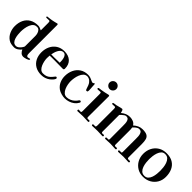

<svg xmlns="http://www.w3.org/2000/svg" viewBox="219 -1954 3137 3137"><g transform="rotate(45 1787.5 -385.0)"><path d="M393 -380Q393 -406 384.5 -434.5Q376 -463 357.5 -483Q339 -503 307 -503Q291 -503 276 -499Q261 -495 247 -484Q219 -462 202.5 -422Q186 -382 179.5 -337.5Q173 -293 173 -259Q173 -231 176.5 -193.5Q180 -156 191 -120Q202 -84 224 -60.5Q246 -37 284 -37Q307 -37 329 -53.5Q351 -70 368.5 -93Q386 -116 393 -136ZM603 -42Q603 -33 589.5 -24.5Q576 -16 557 -10Q538 -4 520 -0.5Q502 3 494 3Q458 3 435 -19Q412 -41 399 -72Q379 -44 345.5 -22Q312 0 277 0Q246 0 211.5 -6Q177 -12 150 -30Q95 -67 68 -128.5Q41 -190 41 -254Q41 -337 71.5 -399.5Q102 -462 161 -497Q220 -532 305 -532Q326 -532 349.5 -523.5Q373 -515 391 -505V-678Q391 -689 388.5 -703.5Q386 -718 371 -718Q356 -718 341.5 -717Q327 -716 313 -716Q299 -716 299 -728Q299 -740 310 -741Q318 -743 326 -743Q334 -743 341 -744Q360 -746 378 -749Q396 -752 414 -755Q433 -759 451 -763Q469 -767 487 -772Q492 -774 496 -775Q500 -776 504 -776Q519 -776 519 -760V-109Q519 -97 520.5 -81.5Q522 -66 529.5 -54.5Q537 -43 553 -43Q564 -43 575.5 -48Q587 -53 594 -53Q599 -53 601 -49.5Q603 -46 603 -42Z M984 -351Q984 -371 982 -399Q980 -427 972.5 -453.5Q965 -480 949 -498Q933 -516 905 -516Q878 -516 857.5 -498.5Q837 -481 823 -454.5Q809 -428 801 -399.5Q793 -371 789 -349Q806 -349 822.5 -348.5Q839 -348 855 -348Q920 -348 984 -351ZM1128 -130Q1128 -127 1126.5 -121.5Q1125 -116 1123 -113Q1116 -97 1097 -76.5Q1078 -56 1063 -45Q996 6 908 6Q829 6 771 -27.5Q713 -61 682 -121Q651 -181 651 -259Q651 -337 681.5 -400.5Q712 -464 769.5 -501.5Q827 -539 908 -539Q1001 -539 1057 -488Q1113 -437 1113 -342Q1113 -316 1089 -316Q1045 -316 1001 -317Q957 -318 913 -318Q881 -318 849 -318Q817 -318 785 -317Q782 -287 782 -256Q782 -228 789.5 -190Q797 -152 812.5 -116Q828 -80 853 -56.5Q878 -33 914 -33Q959 -33 989.5 -46Q1020 -59 1044 -83Q1068 -107 1093 -140Q1096 -144 1099.5 -146.5Q1103 -149 1108 -149Q1115 -149 1121.5 -143.5Q1128 -138 1128 -130Z M1680 -133Q1680 -129 1678 -124.5Q1676 -120 1674 -116Q1653 -77 1617.5 -50.5Q1582 -24 1539 -10Q1496 4 1453 4Q1416 4 1372 -8Q1328 -20 1296 -42Q1244 -80 1219.5 -136Q1195 -192 1195 -255Q1195 -333 1225 -397.5Q1255 -462 1312.5 -501Q1370 -540 1452 -540Q1482 -540 1509 -531Q1517 -529 1534.5 -520.5Q1552 -512 1569 -505Q1586 -498 1590 -498Q1601 -498 1611.5 -506.5Q1622 -515 1628 -515Q1634 -515 1634 -507Q1636 -497 1636 -485.5Q1636 -474 1637 -463Q1638 -439 1640.5 -415Q1643 -391 1643 -367Q1643 -354 1639 -344Q1635 -334 1620 -334Q1610 -334 1605 -339Q1600 -344 1598 -352Q1586 -388 1573.5 -422.5Q1561 -457 1532 -483Q1521 -494 1500.5 -503.5Q1480 -513 1464 -513Q1422 -513 1395 -486Q1368 -459 1352 -419Q1336 -379 1329.5 -336.5Q1323 -294 1323 -262Q1323 -232 1330 -192.5Q1337 -153 1353 -116.5Q1369 -80 1395 -55.5Q1421 -31 1460 -31Q1497 -31 1535 -47Q1573 -63 1599 -89Q1607 -97 1615.5 -106Q1624 -115 1631 -125Q1634 -130 1637 -134.5Q1640 -139 1644 -143Q1652 -151 1660 -151Q1668 -151 1674 -146Q1680 -141 1680 -133Z M2005 -12Q2005 4 1989 4Q1960 4 1930 1.5Q1900 -1 1870 -1Q1840 -1 1809.5 1.5Q1779 4 1749 4Q1742 4 1739 -1.5Q1736 -7 1736 -12Q1736 -28 1751 -28Q1761 -28 1770 -27Q1779 -26 1788 -26Q1800 -26 1803.5 -34Q1807 -42 1807 -52V-449Q1807 -459 1805 -471.5Q1803 -484 1789 -484Q1776 -484 1762 -482Q1748 -480 1734 -480Q1728 -480 1722.5 -483Q1717 -486 1717 -493Q1717 -506 1730 -510Q1741 -512 1753.5 -513.5Q1766 -515 1777 -516Q1812 -521 1845.5 -528.5Q1879 -536 1913 -544Q1916 -544 1919 -544.5Q1922 -545 1924 -545Q1939 -545 1939 -533Q1939 -413 1938 -292.5Q1937 -172 1937 -52Q1937 -34 1945 -29.5Q1953 -25 1965.5 -26Q1978 -27 1991 -27Q2005 -27 2005 -12ZM1942 -699Q1942 -668 1919.5 -645Q1897 -622 1865 -622Q1834 -622 1811 -645Q1788 -668 1788 -699Q1788 -731 1811 -753.5Q1834 -776 1865 -776Q1897 -776 1919.5 -753.5Q1942 -731 1942 -699Z M2940 -12Q2940 4 2923 4Q2894 4 2865 1.5Q2836 -1 2807 -1Q2778 -1 2748.5 1.5Q2719 4 2689 4Q2683 4 2679.5 -1.5Q2676 -7 2676 -12Q2676 -27 2694 -27Q2702 -27 2710.5 -26.5Q2719 -26 2727 -26Q2739 -26 2741 -33.5Q2743 -41 2743 -51V-348Q2743 -375 2741.5 -407.5Q2740 -440 2729 -465Q2720 -487 2706.5 -495.5Q2693 -504 2670 -504Q2642 -504 2614 -482Q2586 -460 2569 -440Q2573 -420 2573.5 -399.5Q2574 -379 2574 -359Q2574 -282 2574 -205Q2574 -128 2574 -51Q2574 -39 2578.5 -32Q2583 -25 2596 -25Q2603 -25 2609.5 -26Q2616 -27 2623 -27Q2638 -27 2638 -12Q2638 4 2621 4Q2593 4 2564.5 1.5Q2536 -1 2507 -1Q2478 -1 2449 1.5Q2420 4 2391 4Q2384 4 2381 -1.5Q2378 -7 2378 -12Q2378 -23 2387 -25.5Q2396 -28 2407.5 -27Q2419 -26 2425 -26Q2439 -26 2442 -32.5Q2445 -39 2445 -51Q2445 -125 2444.5 -199.5Q2444 -274 2444 -348Q2444 -375 2442.5 -407.5Q2441 -440 2430 -465Q2420 -488 2406 -495Q2392 -502 2368 -502Q2355 -502 2336 -489.5Q2317 -477 2300 -461Q2283 -445 2274 -435Q2274 -339 2274 -243Q2274 -147 2274 -51Q2274 -39 2278.5 -32Q2283 -25 2296 -25Q2303 -25 2310 -26Q2317 -27 2324 -27Q2338 -27 2338 -12Q2338 4 2322 4Q2293 4 2264.5 2Q2236 0 2207 0Q2177 0 2147.5 2Q2118 4 2088 4Q2081 4 2077.5 -1.5Q2074 -7 2074 -12Q2074 -27 2091 -27Q2099 -27 2107.5 -26.5Q2116 -26 2125 -26Q2139 -26 2141.5 -40Q2144 -54 2144 -64Q2144 -159 2144 -254Q2144 -349 2144 -444Q2144 -455 2141 -468Q2138 -481 2122 -481Q2111 -481 2099.5 -479.5Q2088 -478 2077 -478Q2071 -478 2065.5 -481.5Q2060 -485 2060 -492Q2060 -499 2064.5 -502Q2069 -505 2073 -506Q2086 -510 2100 -511Q2114 -512 2127 -514Q2139 -517 2161.5 -523Q2184 -529 2206 -534.5Q2228 -540 2236 -540Q2248 -540 2253 -529Q2260 -518 2263 -503.5Q2266 -489 2270 -476Q2306 -506 2342 -521.5Q2378 -537 2425 -537Q2463 -537 2499.5 -522Q2536 -507 2555 -473Q2590 -504 2628 -522Q2666 -540 2712 -540Q2781 -540 2815 -521Q2849 -502 2860.5 -462.5Q2872 -423 2872 -359Q2872 -282 2872 -205Q2872 -128 2872 -51Q2872 -35 2880.5 -30Q2889 -25 2901.5 -26Q2914 -27 2925 -27Q2940 -27 2940 -12Z M3394 -263Q3394 -296 3389.5 -338.5Q3385 -381 3371 -421Q3357 -461 3330.5 -487.5Q3304 -514 3259 -514Q3218 -514 3193 -488Q3168 -462 3154.5 -423Q3141 -384 3136 -342.5Q3131 -301 3131 -271Q3131 -238 3135.5 -195.5Q3140 -153 3154 -113Q3168 -73 3195 -47Q3222 -21 3267 -21Q3309 -21 3334.5 -46.5Q3360 -72 3373 -110.5Q3386 -149 3390 -190.5Q3394 -232 3394 -263ZM3530 -258Q3530 -181 3495 -121.5Q3460 -62 3399.5 -28Q3339 6 3262 6Q3185 6 3126 -30Q3067 -66 3033.5 -127Q3000 -188 3000 -264Q3000 -343 3033 -405.5Q3066 -468 3126 -504.5Q3186 -541 3266 -541Q3354 -541 3412.5 -505.5Q3471 -470 3500.5 -406.5Q3530 -343 3530 -258Z"/></g></svg>

Font: Kaisei Decol
Style: Bold
Weight: 700
Designer: Font-Kai, 金井和夫
Foundry: KAZUO KANAI
Version: Version 5.003